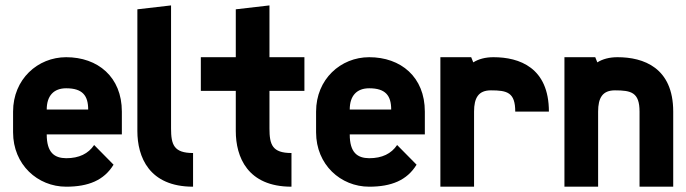

<svg xmlns="http://www.w3.org/2000/svg" viewBox="-20 -704 2588 724"><path d="M29.3 -205.1C29.3 -83 122.1 0 229.5 0C313 0 372.1 -23.9 408.2 -83L335 -157.2C313 -124.5 278.3 -107.4 229.5 -107.4C185.1 -107.9 156.2 -128.4 156.2 -197.3H439.5V-283.2C439.5 -414.1 348.6 -488.3 229.5 -488.3C122.1 -488.3 29.3 -405.3 29.3 -283.2ZM156.2 -291C156.2 -342.8 182.6 -371.1 229.5 -371.1C291 -371.1 312.5 -343.8 312.5 -291Z M625 -683.6 498 -668.9V-210C498 -112.3 542 0 708 0V-127C635.7 -127 625 -158.2 625 -219.7Z M1127.9 -488.3H996.1V-683.6L869.1 -668.9V-488.3H737.3V-361.3H869.1V-210C869.1 -112.3 913.1 0 1079.1 0V-127C1006.8 -127 996.1 -158.2 996.1 -219.7V-361.3H1127.9Z M1171.9 -205.1C1171.9 -83 1264.6 0 1372.1 0C1455.6 0 1514.6 -23.9 1550.8 -83L1477.5 -157.2C1455.6 -124.5 1420.9 -107.4 1372.1 -107.4C1327.6 -107.9 1298.8 -128.4 1298.8 -197.3H1582V-283.2C1582 -414.1 1491.2 -488.3 1372.1 -488.3C1264.6 -488.3 1171.9 -405.3 1171.9 -283.2ZM1298.8 -291C1298.8 -342.8 1325.2 -371.1 1372.1 -371.1C1433.6 -371.1 1455.1 -343.8 1455.1 -291Z M1840.8 -488.3C1810.1 -488.3 1784.7 -481.4 1764.6 -468.8L1756.8 -488.3H1640.6V0H1767.6V-283.2C1767.6 -335 1784.2 -363.3 1831.1 -363.3C1892.6 -363.3 1922.9 -355.5 1922.9 -283.2H2049.8C2049.8 -449.2 1938.5 -488.3 1840.8 -488.3Z M2308.6 -488.3C2277.8 -488.3 2252.4 -481.4 2232.4 -468.8L2224.6 -488.3H2108.4V0H2235.4V-283.2C2235.4 -335 2252 -363.3 2298.8 -363.3C2360.4 -363.3 2391.6 -355.5 2391.6 -283.2V0H2518.6V-283.2C2518.6 -449.2 2406.2 -488.3 2308.6 -488.3Z"/></svg>

Font: Saman Dere
Style: Regular
Weight: 400
Designer: Tuna Ça_lar Gümü_
Foundry: Tuna Ça_lar Gümü_
Version: Version 1.001;hotconv 1.0.109;makeotfexe 2.5.65596